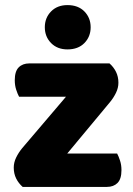

<svg xmlns="http://www.w3.org/2000/svg" viewBox="-20 -733 521 754"><path d="M69 1Q53 -13 43.5 -32Q34 -51 34 -75Q34 -95 43.5 -114.5Q53 -134 67 -151L239 -353H55Q49 -364 43.5 -381Q38 -398 38 -418Q38 -453 53.5 -468.5Q69 -484 95 -484H410Q426 -470 435.5 -451Q445 -432 445 -408Q445 -388 435.5 -368.5Q426 -349 412 -332L244 -130H440Q446 -119 451.5 -102Q457 -85 457 -65Q457 -30 441.5 -14.5Q426 1 400 1ZM156 -626Q156 -663 180.5 -688Q205 -713 245 -713Q287 -713 311.5 -688Q336 -663 336 -626Q336 -589 311.5 -564Q287 -539 245 -539Q205 -539 180.5 -564Q156 -589 156 -626Z"/></svg>

Font: Baloo Cyrillic
Style: Regular
Weight: 400
Designer: Ek Type, Denis Ignatov
Foundry: Ek Type
Version: Version 1.50 July 26, 2019